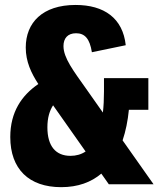

<svg xmlns="http://www.w3.org/2000/svg" viewBox="-20 -762 660 794"><path d="M410 -383.5C410 -351.5 408.5 -322.5 405.5 -296.5L336.5 -394.5C283.5 -469.5 242.5 -522.5 242.5 -571.5C242.5 -603 259.5 -624.5 294.5 -624.5C330.5 -624.5 351 -602.5 360 -546L500 -575C488 -687 410.5 -741.5 292.5 -741.5C155.5 -741.5 86.5 -668 86.5 -565.5C86.5 -507 109 -460 138.5 -414.5C69.5 -367.5 22.5 -298.5 22.5 -195.5C22.5 -62.5 100 12 233 12C302.5 12 357 -8.5 399 -44L430 0H615L487 -181.5C500 -220 508.5 -262.5 513 -308H593.5V-439H410ZM176 -235.5C176 -275 185 -304 199.5 -326.5L334 -135.5C316 -123.5 295 -117.5 271.5 -117.5C210.5 -117.5 176 -157.5 176 -235.5Z"/></svg>

Font: Monaspace Krypton ExtraBold
Style: Regular
Weight: 800
Designer: Riley Cran & the Lettermatic Team
Foundry: Lettermatic
Version: Version 1.101 (Monaspace Krypton)